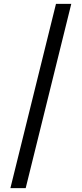

<svg xmlns="http://www.w3.org/2000/svg" viewBox="-20 -801 424 998"><path d="M350.5 -781 113.5 177H34L271 -781Z"/></svg>

Font: Merriweather 36pt
Style: Regular
Weight: 400
Designer: Eben Sorkin
Foundry: Eben Sorkin
Version: Version 2.100